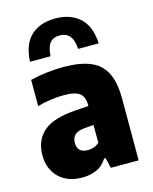

<svg xmlns="http://www.w3.org/2000/svg" viewBox="-121 -886 776 976"><g transform="rotate(-15 267.0 -397.5)"><path d="M191 10.5Q113 10.5 67.8 -34Q22.5 -78.5 22.5 -151Q22.5 -230.5 75 -275.8Q127.5 -321 247 -328.5L313.5 -333Q313.5 -381 290 -399.8Q266.5 -418.5 205 -418.5Q175 -418.5 137.8 -413.5Q100.5 -408.5 66.5 -398.5V-536.5Q105.5 -546.5 152.2 -552Q199 -557.5 239.5 -557.5Q326.5 -557.5 381.5 -535.2Q436.5 -513 462.5 -461.5Q488.5 -410 488.5 -322.5V0H342L329 -54.5H321.5Q300 -19.5 266 -4.5Q232 10.5 191 10.5ZM198 -170Q198 -117 253.5 -117Q268.5 -117 284.2 -122Q300 -127 313.5 -139.5V-233L267.5 -229.5Q198 -225 198 -170ZM84.5 -627Q89.5 -719 137 -762.8Q184.5 -806.5 265.5 -806.5Q344 -806.5 392.8 -762.8Q441.5 -719 446.5 -627H338Q335 -675 316.2 -696.2Q297.5 -717.5 265.5 -717.5Q230.5 -717.5 213 -696.2Q195.5 -675 193 -627Z"/></g></svg>

Font: Encode Sans SmCnd XBd
Style: Regular
Weight: 800
Width: 4
Designer: Multiple Designers
Foundry: Impallari Type
Version: Version 3.002; ttfautohint (v1.8.3) -l 8 -r 50 -G 200 -x 14 